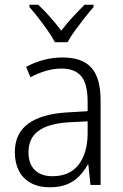

<svg xmlns="http://www.w3.org/2000/svg" viewBox="-20 -785 523 815"><path d="M246 -541Q329 -541 368 -497.5Q407 -454 407 -358V0H364L355 -87H353Q337 -59 316 -37Q295 -15 264.5 -2.5Q234 10 191 10Q144 10 110.5 -8.5Q77 -27 60 -60.5Q43 -94 43 -139Q43 -219 100.5 -260.5Q158 -302 268 -308L352 -313V-352Q352 -430 324.5 -462Q297 -494 242 -494Q209 -494 176 -484.5Q143 -475 109 -457L91 -501Q125 -520 164.5 -530.5Q204 -541 246 -541ZM274 -266Q187 -261 144 -230Q101 -199 101 -139Q101 -89 128 -63Q155 -37 202 -37Q275 -37 313 -85Q351 -133 352 -217V-270ZM213 -606Q201 -629 182 -656Q163 -683 142.5 -709.5Q122 -736 105 -755V-765H142Q166 -743 192 -713.5Q218 -684 240 -655Q263 -685 288 -712Q313 -739 339 -765H377V-755Q360 -736 339 -709Q318 -682 298.5 -655.5Q279 -629 267 -606Z"/></svg>

Font: Noto Sans Thai SemiCondensed Light
Style: Regular
Weight: 300
Width: 4
Designer: Monotype Design Team
Foundry: Monotype Imaging Inc.
Version: Version 2.001